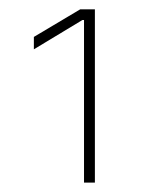

<svg xmlns="http://www.w3.org/2000/svg" viewBox="-20 -842 306 415"><path d="M185.1 -821.8V-447.3H161.6V-798.8H158.2L53.2 -735.4V-762.2L153.3 -821.8Z"/></svg>

Font: Inter Thin
Style: Regular
Weight: 250
Designer: Rasmus Andersson
Foundry: rsms
Version: Version 4.001;git-66647c0bb